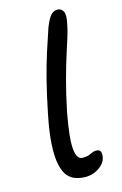

<svg xmlns="http://www.w3.org/2000/svg" viewBox="-119 -813 556 876"><g transform="rotate(-15 159.0 -374.5)"><path d="M173 11Q150 11 128 4Q106 -3 90 -21.5Q74 -40 66 -76.5Q58 -113 61 -171.5Q64 -230 82 -317Q99 -401 115.5 -465.5Q132 -530 149.5 -584.5Q167 -639 185 -692Q200 -730 213.5 -745Q227 -760 244 -760Q264 -760 272.5 -742.5Q281 -725 272 -686Q267 -658 256.5 -625Q246 -592 232 -548Q218 -504 201.5 -443.5Q185 -383 167 -297Q155 -232 151 -190Q147 -148 150 -123Q153 -98 161.5 -87.5Q170 -77 182 -77Q201 -77 212 -81Q223 -85 231 -89Q239 -93 249 -93Q266 -93 270 -82Q274 -71 271 -55Q267 -36 252.5 -21.5Q238 -7 217.5 2Q197 11 173 11Z"/></g></svg>

Font: Shantell Sans
Style: Italic
Weight: 400
Italic angle: -11°
Designer: Stephen Nixon, Anya Danilova, Shantell Martin
Foundry: Arrow Type
Version: Version 1.011;[c5ecc13dd]